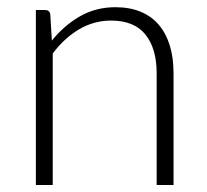

<svg xmlns="http://www.w3.org/2000/svg" viewBox="-20 -526 590 546"><path d="M127.5 -410.5Q162 -453.5 207.2 -479.5Q252.5 -505.5 308 -505.5Q349 -505.5 380.2 -492.5Q411.5 -479.5 432 -455Q452.5 -430.5 463 -396Q473.5 -361.5 473.5 -318V0H425.5V-318Q425.5 -388 393.5 -427.8Q361.5 -467.5 296 -467.5Q247.5 -467.5 205.2 -442.8Q163 -418 130 -374V0H82V-497.5H108.5Q121 -497.5 123 -485Z"/></svg>

Font: LatoLatin Light
Style: Regular
Weight: 300
Designer: Lukasz Dziedzic with Adam Twardoch and Botio Nikoltchev
Foundry: tyPoland Lukasz Dziedzic
Version: Version 2.015; 2015-08-06; http://www.latofonts.com/